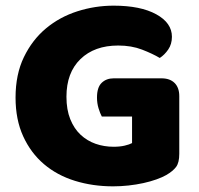

<svg xmlns="http://www.w3.org/2000/svg" viewBox="-20 -643 704 679"><path d="M614 -99Q614 -68 603 -53Q592 -38 568 -24Q554 -16 533 -8.5Q512 -1 487 4.5Q462 10 434.5 13Q407 16 380 16Q308 16 245 -3.5Q182 -23 135.5 -62.5Q89 -102 62 -161Q35 -220 35 -298Q35 -380 64.5 -441Q94 -502 142.5 -542.5Q191 -583 253.5 -603Q316 -623 382 -623Q477 -623 532.5 -592.5Q588 -562 588 -513Q588 -487 575 -468Q562 -449 545 -438Q520 -453 482.5 -467.5Q445 -482 398 -482Q314 -482 264.5 -434Q215 -386 215 -301Q215 -255 228.5 -221.5Q242 -188 265 -166.5Q288 -145 318 -134.5Q348 -124 382 -124Q404 -124 421 -128Q438 -132 447 -137V-231H340Q334 -242 328.5 -260Q323 -278 323 -298Q323 -334 339.5 -350Q356 -366 382 -366H551Q581 -366 597.5 -349.5Q614 -333 614 -303Z"/></svg>

Font: Baloo Thambi
Style: Regular
Weight: 400
Designer: Aadarsh Rajan and Ek Type
Foundry: Ek Type
Version: Version 1.443;PS 1.000;hotconv 16.6.51;makeotf.lib2.5.65220;